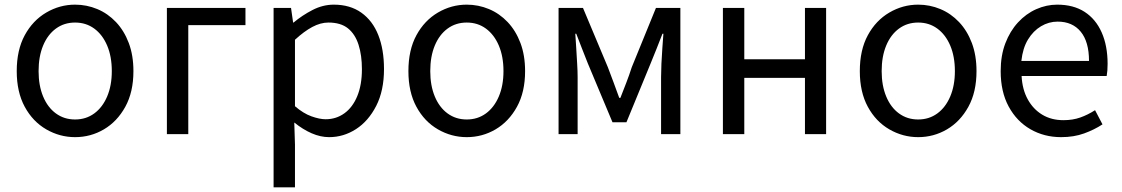

<svg xmlns="http://www.w3.org/2000/svg" viewBox="-20 -577 4827 826"><path d="M303 13Q237 13 179 -20.5Q121 -54 86.5 -117.5Q52 -181 52 -271Q52 -362 86.5 -425.5Q121 -489 179 -523Q237 -557 303 -557Q353 -557 398.5 -538Q444 -519 479 -482Q514 -445 534 -392Q554 -339 554 -271Q554 -181 519 -117.5Q484 -54 427 -20.5Q370 13 303 13ZM303 -63Q350 -63 385.5 -89Q421 -115 441 -162Q461 -209 461 -271Q461 -334 441 -381Q421 -428 385.5 -454Q350 -480 303 -480Q256 -480 220.5 -454Q185 -428 165.5 -381Q146 -334 146 -271Q146 -209 165.5 -162Q185 -115 220.5 -89Q256 -63 303 -63Z M698 0V-543H1036V-469H790V0Z M1157 229V-543H1232L1241 -480H1243Q1280 -511 1324.5 -534Q1369 -557 1416 -557Q1486 -557 1534.5 -522.5Q1583 -488 1607.5 -426Q1632 -364 1632 -280Q1632 -187 1598.5 -121.5Q1565 -56 1511.5 -21.5Q1458 13 1396 13Q1359 13 1321 -3.5Q1283 -20 1246 -50L1249 45V229ZM1381 -64Q1426 -64 1461.5 -89.5Q1497 -115 1517 -163.5Q1537 -212 1537 -279Q1537 -339 1522.5 -384.5Q1508 -430 1477 -455Q1446 -480 1393 -480Q1359 -480 1323.5 -461Q1288 -442 1249 -406V-120Q1285 -89 1320 -76.5Q1355 -64 1381 -64Z M1988 13Q1922 13 1864 -20.5Q1806 -54 1771.5 -117.5Q1737 -181 1737 -271Q1737 -362 1771.5 -425.5Q1806 -489 1864 -523Q1922 -557 1988 -557Q2038 -557 2083.5 -538Q2129 -519 2164 -482Q2199 -445 2219 -392Q2239 -339 2239 -271Q2239 -181 2204 -117.5Q2169 -54 2112 -20.5Q2055 13 1988 13ZM1988 -63Q2035 -63 2070.5 -89Q2106 -115 2126 -162Q2146 -209 2146 -271Q2146 -334 2126 -381Q2106 -428 2070.5 -454Q2035 -480 1988 -480Q1941 -480 1905.5 -454Q1870 -428 1850.5 -381Q1831 -334 1831 -271Q1831 -209 1850.5 -162Q1870 -115 1905.5 -89Q1941 -63 1988 -63Z M2383 0V-543H2488L2595 -288Q2608 -254 2620 -221.5Q2632 -189 2644 -156H2649Q2662 -189 2674.5 -221.5Q2687 -254 2698 -288L2802 -543H2907V0H2824V-245Q2824 -270 2825.5 -303Q2827 -336 2829.5 -370Q2832 -404 2834 -432H2830Q2818 -400 2804.5 -367Q2791 -334 2779 -304L2675 -51H2615L2509 -304Q2497 -334 2484 -367.5Q2471 -401 2459 -432H2455Q2457 -404 2459 -370Q2461 -336 2463 -303Q2465 -270 2465 -245V0Z M3090 0V-543H3182V-322H3443V-543H3534V0H3443V-242H3182V0Z M3930 13Q3864 13 3806 -20.5Q3748 -54 3713.5 -117.5Q3679 -181 3679 -271Q3679 -362 3713.5 -425.5Q3748 -489 3806 -523Q3864 -557 3930 -557Q3980 -557 4025.5 -538Q4071 -519 4106 -482Q4141 -445 4161 -392Q4181 -339 4181 -271Q4181 -181 4146 -117.5Q4111 -54 4054 -20.5Q3997 13 3930 13ZM3930 -63Q3977 -63 4012.5 -89Q4048 -115 4068 -162Q4088 -209 4088 -271Q4088 -334 4068 -381Q4048 -428 4012.5 -454Q3977 -480 3930 -480Q3883 -480 3847.5 -454Q3812 -428 3792.5 -381Q3773 -334 3773 -271Q3773 -209 3792.5 -162Q3812 -115 3847.5 -89Q3883 -63 3930 -63Z M4545 13Q4472 13 4413 -21Q4354 -55 4319.5 -118.5Q4285 -182 4285 -271Q4285 -338 4305 -390.5Q4325 -443 4359.5 -480.5Q4394 -518 4438 -537.5Q4482 -557 4528 -557Q4598 -557 4646 -526Q4694 -495 4719.5 -437.5Q4745 -380 4745 -302Q4745 -287 4744 -274Q4743 -261 4741 -250H4375Q4378 -192 4401.5 -149.5Q4425 -107 4464 -83.5Q4503 -60 4555 -60Q4595 -60 4627.5 -71.5Q4660 -83 4691 -103L4723 -42Q4688 -19 4644 -3Q4600 13 4545 13ZM4374 -315H4665Q4665 -397 4629.5 -440.5Q4594 -484 4530 -484Q4492 -484 4458.5 -464Q4425 -444 4402.5 -407Q4380 -370 4374 -315Z"/></svg>

Font: Farlight84_Sys_V01
Style: Regular
Weight: 400
Designer: Ryoko NISHIZUKA  (kana, bopomofo & ideographs); Paul D. Hunt (Latin, Greek & Cyrillic); Sandoll Communications , Soo-you
Foundry: Adobe
Version: Version 2.004;October 29, 2024;FontCreator 14.0.0.2814 64-bi